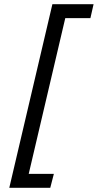

<svg xmlns="http://www.w3.org/2000/svg" viewBox="-20 -767 463 909"><path d="M228 -747H423L408 -681H289L116 56H235L218 122H24Z"/></svg>

Font: Cairo
Style: Italic
Weight: 400
Italic angle: -13°
Designer: Mohamed Gaber, Accademia di Belle Arti di Urbino and others
Foundry: Kief Type Foundry, Accademia di Belle Arti di Urbino and others
Version: Version 3.011